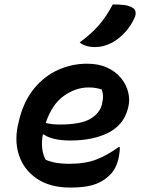

<svg xmlns="http://www.w3.org/2000/svg" viewBox="-20 -834 640 865"><path d="M373 -547Q425 -547 463.5 -529Q502 -511 525.5 -482Q549 -453 557.5 -418.5Q566 -384 558 -352L556 -344Q537 -271 468 -236Q399 -201 297 -201Q255 -201 224 -208.5Q193 -216 178 -228H173Q167 -197 170 -167Q173 -137 186 -114Q211 -104 236 -100Q261 -96 290 -96Q365 -96 414.5 -115.5Q464 -135 514 -171H520Q520 -156 518 -143.5Q516 -131 514 -120Q506 -88 493.5 -68.5Q481 -49 463 -35Q435 -11 396.5 0Q358 11 297 11Q205 11 145.5 -29.5Q86 -70 64.5 -138Q43 -206 65 -288L68 -301Q90 -383 135.5 -437.5Q181 -492 242.5 -519.5Q304 -547 373 -547ZM379 -440Q321 -440 267.5 -402Q214 -364 186 -280Q213 -273 248 -273Q343 -273 386 -298Q429 -323 439 -363Q445 -387 444 -403Q443 -419 438 -431Q425 -435 411.5 -437.5Q398 -440 379 -440ZM488 -814Q520 -814 539.5 -811.5Q559 -809 574 -801Q588 -794 590.5 -781Q593 -768 586 -754Q570 -717 542.5 -687.5Q515 -658 483 -641Q463 -631 445.5 -626.5Q428 -622 408 -622Q387 -622 368.5 -627.5Q350 -633 339 -643Q390 -680 424.5 -719.5Q459 -759 488 -814Z"/></svg>

Font: Recursive Mn Csl St SmB
Style: Italic
Weight: 600
Italic angle: -15°
Monospace: yes
Version: Version 1.079;hotconv 1.0.112;makeotfexe 2.5.65598; ttfautoh